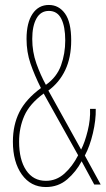

<svg xmlns="http://www.w3.org/2000/svg" viewBox="-20 -744 426 774"><path d="M177 -724Q217 -724 242 -689.5Q267 -655 267 -581Q267 -512 243 -461.5Q219 -411 175 -379L307 -141Q322 -170 333.5 -216.5Q345 -263 343 -305H366Q367 -260 354.5 -207Q342 -154 322 -117L386 0H360L309 -94Q287 -52 251 -21Q215 10 165 10Q104 10 68 -40.5Q32 -91 32 -173Q32 -240 58 -292Q84 -344 145 -389Q119 -441 103 -487.5Q87 -534 87 -587Q87 -652 111 -688Q135 -724 177 -724ZM177 -700Q144 -700 127 -669.5Q110 -639 110 -587Q110 -535 126.5 -488.5Q143 -442 165 -402Q209 -433 226 -480.5Q243 -528 243 -581Q243 -637 227 -668.5Q211 -700 177 -700ZM156 -367Q99 -325 78 -277Q57 -229 57 -173Q57 -100 85.5 -57.5Q114 -15 165 -15Q207 -15 239.5 -44Q272 -73 295 -118Z"/></svg>

Font: Noto Sans Thai Looped ExtraCondensed Thin
Style: Regular
Weight: 100
Width: 2
Designer: Sasikarn Vongin, Ben Mitchell
Foundry: The Fontpad Ltd
Version: Version 1.001; ttfautohint (v1.8.4.7-5d5b)